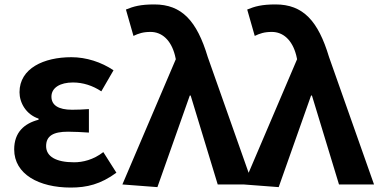

<svg xmlns="http://www.w3.org/2000/svg" viewBox="-20 -832 1711 866"><path d="M299 14C372 14 434 -1 505 -53L446 -146C401 -111 353 -100 314 -100C233 -100 188 -126 188 -173C188 -219 220 -238 287 -238C317 -238 348 -236 381 -234V-340C355 -338 328 -337 305 -337C243 -337 212 -358 212 -396C212 -437 252 -460 309 -460C354 -460 398 -446 437 -420L492 -515C437 -552 369 -574 302 -574C178 -574 68 -524 68 -416C68 -369 97 -316 154 -297V-292C89 -275 44 -235 44 -158C44 -46 156 14 299 14Z M690 12 836 -401H840L962 0H1120L917 -575C868 -738 800 -812 676 -812C613 -812 582 -803 548 -789L582 -670C605 -681 625 -688 659 -688C710 -688 751 -652 769 -583L773 -565L532 0Z M1237 12 1383 -401H1387L1509 0H1667L1464 -575C1415 -738 1347 -812 1223 -812C1160 -812 1129 -803 1095 -789L1129 -670C1152 -681 1172 -688 1206 -688C1257 -688 1298 -652 1316 -583L1320 -565L1079 0Z"/></svg>

Font: Noto Sans TC
Style: Bold
Weight: 700
Designer: Ryoko NISHIZUKA 西塚涼子 (kana, bopomofo & ideographs); Paul D. Hunt (Latin, Greek & Cyrillic); Sandoll Communications 산돌커뮤니
Foundry: Adobe
Version: Version 2.004;hotconv 1.0.118;makeotfexe 2.5.65603